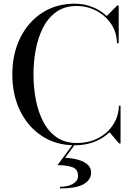

<svg xmlns="http://www.w3.org/2000/svg" viewBox="-20 -780 726 1044"><path d="M404.5 177.5Q404.5 139.5 372.8 128.8Q341 118 292.5 118L378.5 2H390L334 78Q370 79.5 402.2 88Q434.5 96.5 455 113.8Q475.5 131 475.5 159Q475.5 196.5 436.2 220.5Q397 244.5 306.5 244.5V235.5Q350.5 235.5 377.5 219Q404.5 202.5 404.5 177.5ZM635.5 -205V0H627.5L575.5 -61Q542 -28 493.5 -9Q445 10 387 10Q285.5 10 209 -39.8Q132.5 -89.5 89.8 -176.5Q47 -263.5 47 -375Q47 -486.5 89.8 -573.5Q132.5 -660.5 209 -710.2Q285.5 -760 387 -760Q437 -760 482 -742.2Q527 -724.5 560 -693L617.5 -750H625.5V-545H616Q615 -605 583.8 -650.8Q552.5 -696.5 502.8 -722Q453 -747.5 397 -747.5Q331.5 -747.5 286.5 -715.5Q241.5 -683.5 214 -629.5Q186.5 -575.5 174.2 -509.2Q162 -443 162 -375Q162 -307 174.2 -240.8Q186.5 -174.5 214 -120.5Q241.5 -66.5 286.5 -34.5Q331.5 -2.5 397 -2.5Q465 -2.5 516.2 -30.2Q567.5 -58 596.5 -104Q625.5 -150 626.5 -205Z"/></svg>

Font: Bodoni* 24pt
Style: Regular
Weight: 400
Version: Version 2.3